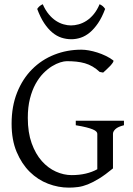

<svg xmlns="http://www.w3.org/2000/svg" viewBox="-20 -862 623 897"><path d="M508.8 -580.1Q512.2 -577.6 507.8 -570.6Q503.4 -563.5 495.4 -554.7Q487.3 -545.9 477.8 -537.4Q468.3 -528.8 461.9 -522.9L445.8 -525.9Q429.7 -541 412.6 -551Q395.5 -561 376.7 -566.4Q357.9 -571.8 336.9 -574Q315.9 -576.2 292 -576.2Q279.8 -576.2 261.5 -570.6Q243.2 -564.9 222.9 -552.5Q202.6 -540 182.6 -519.8Q162.6 -499.5 146.2 -470Q129.9 -440.4 119.9 -401.1Q109.9 -361.8 109.9 -311Q109.9 -243.2 127.9 -192.9Q146 -142.6 175.3 -109.6Q204.6 -76.7 241.2 -60.3Q277.8 -43.9 314.9 -43.9Q350.6 -43.9 380.6 -51Q410.6 -58.1 434.6 -71.3V-236.8Q434.6 -242.2 429.9 -247.3Q425.3 -252.4 413.8 -257.3Q402.3 -262.2 383.1 -267.1Q363.8 -272 334 -276.9V-297.9H559.1V-276.9Q531.2 -270 519.5 -259Q507.8 -248 507.8 -236.8V-75.2Q471.7 -45.4 443.1 -27.8Q414.6 -10.3 390.6 -0.7Q366.7 8.8 345.2 11.7Q323.7 14.6 301.8 14.6Q252.4 14.6 204.6 -3.7Q156.7 -22 118.9 -59.3Q81.1 -96.7 57.6 -152.6Q34.2 -208.5 34.2 -284.2Q34.2 -365.2 59.8 -429.4Q85.4 -493.7 129.9 -538.3Q174.3 -583 233.6 -606.4Q293 -629.9 359.9 -629.9Q376 -629.9 395.3 -626.5Q414.6 -623 434.6 -616.7Q454.6 -610.4 473.9 -601.1Q493.2 -591.8 508.8 -580.1ZM471.2 -820.3Q456.5 -780.8 438.2 -753.9Q419.9 -727.1 399.7 -710.2Q379.4 -693.4 357.4 -686Q335.4 -678.7 313.5 -678.7Q289.6 -678.7 267.1 -686Q244.6 -693.4 224.4 -710.2Q204.1 -727.1 186.3 -753.9Q168.5 -780.8 153.8 -820.3Q159.7 -829.1 165.5 -833.7Q171.4 -838.4 179.7 -842.3Q191.9 -814.5 207.8 -795.4Q223.6 -776.4 241.2 -764.9Q258.8 -753.4 277.1 -748.3Q295.4 -743.2 311.5 -743.2Q328.6 -743.2 347.4 -748.3Q366.2 -753.4 384 -764.9Q401.9 -776.4 417.7 -795.4Q433.6 -814.5 445.3 -842.3Q453.6 -838.4 459.5 -833.7Q465.3 -829.1 471.2 -820.3Z"/></svg>

Font: Noto Serif Devanagari
Style: Bold
Weight: 700
Designer: Monotype Design Team
Foundry: Monotype Imaging Inc.
Version: Version 1.01